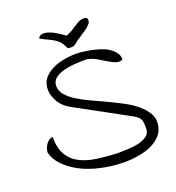

<svg xmlns="http://www.w3.org/2000/svg" viewBox="-138 -868 903 985"><g transform="rotate(-20 314.0 -375.5)"><path d="M19.5 -173.8Q19.5 -183.6 23.4 -194.8Q27.3 -206.1 34.2 -216.3Q41 -226.6 50.8 -233.4Q60.5 -240.2 71.3 -240.2Q71.3 -176.8 93.8 -140.1Q116.2 -103.5 155.8 -84Q195.3 -64.5 246.1 -57.6Q296.9 -50.8 355.5 -47.9Q375 -48.8 406.7 -49.3Q438.5 -49.8 467.8 -56.2Q497.1 -62.5 517.6 -77.1Q538.1 -91.8 537.1 -122.1Q537.1 -135.7 536.1 -146.5Q535.2 -157.2 531.7 -165.5Q528.3 -173.8 520 -181.6Q511.7 -189.5 497.1 -197.3L207 -355.5Q191.4 -364.3 176.8 -377.4Q162.1 -390.6 152.3 -406.7Q142.6 -422.9 136.7 -440.9Q130.9 -459 130.9 -476.6Q130.9 -513.7 150.9 -537.1Q170.9 -560.5 200.7 -574.7Q230.5 -588.9 265.1 -594.7Q299.8 -600.6 329.1 -600.6Q342.8 -600.6 364.3 -598.1Q385.7 -595.7 410.2 -590.8Q434.6 -585.9 458.5 -578.1Q482.4 -570.3 501 -558.1Q519.5 -545.9 531.7 -529.8Q543.9 -513.7 543.9 -492.2Q530.3 -484.4 516.1 -487.3Q502 -490.2 487.3 -498Q472.7 -505.9 457 -515.6Q441.4 -525.4 424.8 -535.2Q408.2 -544.9 389.6 -550.8Q371.1 -556.6 350.6 -554.7Q332 -554.7 302.7 -552.7Q273.4 -550.8 245.6 -543.5Q217.8 -536.1 197.8 -521Q177.7 -505.9 177.7 -478.5Q177.7 -452.1 196.3 -430.2Q214.8 -408.2 246.6 -388.2Q278.3 -368.2 317.9 -350.1Q357.4 -332 397.9 -313Q438.5 -293.9 477.1 -273.4Q515.6 -252.9 544.4 -228.5Q573.2 -204.1 589.4 -176.3Q605.5 -148.4 600.6 -113.3Q595.7 -78.1 570.3 -52.7Q544.9 -27.3 505.9 -13.2Q466.8 1 418.9 5.4Q371.1 9.8 320.3 4.9Q269.5 0 219.7 -13.7Q169.9 -27.3 128.9 -50.3Q87.9 -73.2 58.6 -104Q29.3 -134.8 19.5 -173.8ZM316.4 -704.1Q335 -710.9 349.6 -719.7Q364.3 -728.5 377 -737.3Q389.6 -746.1 402.3 -752Q415 -757.8 428.7 -757.8Q442.4 -757.8 445.3 -752.9Q448.2 -748 448.2 -740.2Q448.2 -734.4 447.3 -731.4Q446.3 -728.5 444.3 -725.6Q442.4 -722.7 439 -719.2Q435.5 -715.8 428.7 -709Q422.9 -703.1 412.6 -696.3Q402.3 -689.5 391.6 -682.6Q380.9 -675.8 370.1 -668Q359.4 -662.1 353.5 -656.2Q344.7 -648.4 337.9 -644Q331.1 -639.6 317.4 -639.6Q312.5 -639.6 306.6 -640.1Q300.8 -640.6 297.9 -644.5Q289.1 -665 279.8 -676.8Q270.5 -688.5 257.3 -697.3Q244.1 -706.1 225.6 -714.8Q206.1 -723.6 178.7 -738.3Q186.5 -753.9 202.6 -755.4Q218.8 -756.8 237.8 -750Q256.8 -743.2 277.3 -730.5Q297.9 -717.8 316.4 -704.1Z"/></g></svg>

Font: Indie Flower
Style: Regular
Weight: 400
Designer: Kimberly Geswein
Foundry: Kimberly Geswein
Version: Version 1.001 2010